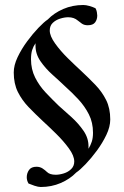

<svg xmlns="http://www.w3.org/2000/svg" viewBox="-20 -658 496 768"><path d="M313 -638Q324 -638 338 -634Q352 -630 362 -625Q366 -618 367.5 -609.5Q369 -601 369 -596Q369 -580 360.5 -568.5Q352 -557 331 -557Q317 -557 307.5 -563.5Q298 -570 291 -576Q276 -589 253 -589Q238 -589 220.5 -583.5Q203 -578 191 -566.5Q179 -555 179 -536Q179 -514 200.5 -484Q222 -454 251.5 -425Q281 -396 304 -375Q335 -346 361.5 -318.5Q388 -291 404.5 -258Q421 -225 421 -180Q421 -151 405.5 -118.5Q390 -86 367.5 -55.5Q345 -25 322.5 -1.5Q300 22 285 32Q260 58 223 74Q186 90 143 90Q133 90 118 85Q103 80 94 76Q87 64 87 51Q87 35 96 22Q105 9 126 9Q140 9 150.5 16Q161 23 168 30Q179 41 203 41Q218 41 235.5 35.5Q253 30 265 18Q277 6 277 -12Q277 -35 255.5 -64.5Q234 -94 204.5 -123Q175 -152 152 -173Q121 -202 94.5 -229.5Q68 -257 51.5 -290Q35 -323 35 -368Q35 -397 50.5 -429.5Q66 -462 88.5 -492.5Q111 -523 133.5 -546.5Q156 -570 171 -580Q196 -606 233 -622Q270 -638 313 -638ZM334 -63Q342 -76 347 -91Q352 -106 352 -127Q352 -168 335.5 -200.5Q319 -233 293.5 -260.5Q268 -288 241 -312Q218 -334 190 -359Q162 -384 142 -413Q122 -442 122 -475Q122 -480 122 -485Q113 -472 108.5 -457.5Q104 -443 104 -421Q104 -381 120.5 -348Q137 -315 163 -287.5Q189 -260 215 -235Q239 -214 266.5 -189Q294 -164 314 -135Q334 -106 334 -73Q334 -68 334 -63Z"/></svg>

Font: Amiri
Style: Bold
Weight: 700
Designer: Khaled Hosny
Version: Version 0.113